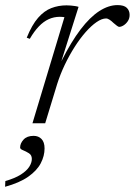

<svg xmlns="http://www.w3.org/2000/svg" viewBox="-73 -484 529 754"><path d="M180 -416.5Q177 -417 172.5 -417.5Q168 -418 162 -418Q139 -418 118.5 -408.8Q98 -399.5 79.5 -380.2Q61 -361 44 -331.5L32 -336Q52.5 -386.5 76.5 -414Q100.5 -441.5 128.5 -452.2Q156.5 -463 188.5 -463Q197 -463 205.5 -462.2Q214 -461.5 222 -460.2Q230 -459 235.5 -457L168.5 -245.5H169Q206.5 -320 243.5 -368.5Q280.5 -417 317 -440.5Q353.5 -464 388.5 -464Q414 -464 425 -453.2Q436 -442.5 436 -425.5Q436 -411.5 429 -401Q422 -390.5 412.5 -384.5Q403 -378.5 395 -378.5Q392 -378.5 386 -383Q380 -387.5 372.5 -394Q365.5 -401 357.8 -406.2Q350 -411.5 343.5 -411.5Q327 -411.5 306.2 -397.2Q285.5 -383 263.2 -357.8Q241 -332.5 220 -299.5Q199 -266.5 181.2 -229.2Q163.5 -192 151.5 -154L104.5 0H54.5ZM6 95.5Q6 79 19.5 64.2Q33 49.5 59 49.5Q78 49.5 90 61.8Q102 74 102 99Q102 128.5 87 157.2Q72 186 37.8 210Q3.5 234 -53 249.5L-52 227Q-14 216 8.8 201.5Q31.5 187 41.8 171Q52 155 52 140Q52 125 40.5 117.8Q29 110.5 17.5 106Q6 101.5 6 95.5Z"/></svg>

Font: Newsreader Light
Style: Italic
Weight: 300
Italic angle: -17°
Designer: Hugues Gentile
Foundry: Production Type
Version: Version 1.003